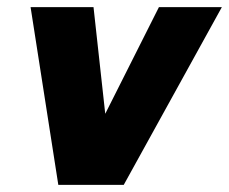

<svg xmlns="http://www.w3.org/2000/svg" viewBox="-20 -520 644 540"><path d="M243 -500 276 -200 427 -500H604L328 0H144L66 -500Z"/></svg>

Font: Albert Sans Black
Style: Italic
Weight: 900
Italic angle: -11.25°
Designer: Andreas Rasmussen
Foundry: a.Foundry
Version: Version 1.025